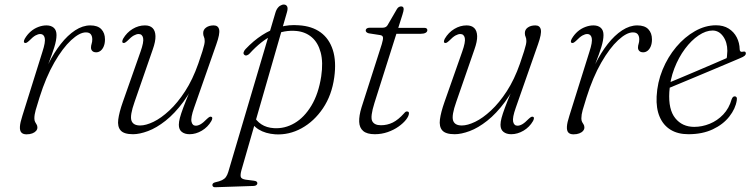

<svg xmlns="http://www.w3.org/2000/svg" viewBox="-20 -568 3242 824"><path d="M86 -384Q82 -386 82.5 -390.8Q83 -395.5 86.5 -402Q97 -420 111.8 -432.8Q126.5 -445.5 144.2 -452.2Q162 -459 179.5 -459Q199 -459 210.8 -448.8Q222.5 -438.5 222.5 -417.5Q222.5 -395.5 213 -365.2Q203.5 -335 190.8 -302.5Q178 -270 167.8 -241Q157.5 -212 156 -193L148.5 -192.5Q164 -246 187.8 -294Q211.5 -342 240.8 -379.2Q270 -416.5 302.5 -437.8Q335 -459 367.5 -459Q399.5 -459 415 -442.5Q430.5 -426 430.5 -399Q430.5 -381.5 425.2 -369Q420 -356.5 411.5 -350Q403 -343.5 393 -343.5Q382 -343.5 376.2 -349.2Q370.5 -355 370.5 -363.5Q370.5 -372 373.2 -380.2Q376 -388.5 376 -399Q376 -412.5 369.8 -420.8Q363.5 -429 348.5 -429Q321.5 -429 285.2 -395.5Q249 -362 213 -299.5Q177 -237 149.5 -149.5Q138.5 -115 133 -95.2Q127.5 -75.5 127.5 -60Q127.5 -50.5 130.8 -44.5Q134 -38.5 137.2 -33.5Q140.5 -28.5 140.5 -20.5Q140.5 -13 134.8 -6.2Q129 0.5 118.5 4.5Q108 8.5 93.5 8.5Q79 8.5 71.8 0.8Q64.5 -7 65.5 -24.5Q66.5 -42 76 -71L162 -345.5Q176 -388 172 -405Q168 -422 153 -422Q143.5 -422 132.2 -415.8Q121 -409.5 105 -393Q98.5 -387 94.2 -384.8Q90 -382.5 86 -384Z M887.5 -66.5Q891.5 -65 891 -60Q890.5 -55 887 -48.5Q872 -22.5 846.2 -7.2Q820.5 8 793.5 8Q773 8 760.2 -2Q747.5 -12 747.5 -32.5Q747.5 -45 752 -62Q756.5 -79 766.5 -106Q776.5 -133 794.5 -176Q812.5 -219 839.5 -284L834.5 -255Q804.5 -181.5 767 -131Q729.5 -80.5 690.5 -49.8Q651.5 -19 615.2 -5.5Q579 8 551 8Q512 8 497.8 -8.2Q483.5 -24.5 487.5 -55.2Q491.5 -86 507 -130L583 -346Q598 -388 594.2 -405Q590.5 -422 575 -422Q566 -422 554.5 -415.8Q543 -409.5 527 -393Q520.5 -387 516.2 -384.8Q512 -382.5 508 -384Q504 -386 504.8 -391Q505.5 -396 508.5 -402Q524 -428.5 549.2 -443.8Q574.5 -459 602 -459Q623.5 -459 635 -447.5Q646.5 -436 647.2 -413.2Q648 -390.5 635.5 -355.5L557.5 -130.5Q537 -72.5 544 -51Q551 -29.5 581.5 -29.5Q606 -29.5 638.8 -45.2Q671.5 -61 706.8 -93.8Q742 -126.5 774.5 -176.5Q807 -226.5 831 -295Q843 -329.5 848.8 -348.2Q854.5 -367 856.5 -376.2Q858.5 -385.5 858.5 -391.5Q858.5 -403.5 855.2 -409.8Q852 -416 852 -426Q852 -441 864.8 -450Q877.5 -459 897 -459Q916.5 -459 920.5 -441Q924.5 -423 908.5 -378L813 -105.5Q798 -63 801.8 -45.8Q805.5 -28.5 820.5 -28.5Q830 -28.5 841.2 -35Q852.5 -41.5 868.5 -58Q875 -64 879.2 -66.2Q883.5 -68.5 887.5 -66.5Z M1211.5 -515.5 1016 163Q1011 181.5 1013.2 190.8Q1015.5 200 1034 203L1069 207.5Q1077.5 208.5 1081 211.2Q1084.5 214 1084.5 218.5Q1084.5 223 1080.5 226.2Q1076.5 229.5 1069.5 230L904.5 235.5Q898 236 894.8 233.2Q891.5 230.5 891.5 226Q891.5 221.5 894.5 218.8Q897.5 216 903 214.5Q922 210.5 932.8 205.2Q943.5 200 949.5 191.8Q955.5 183.5 959.5 170.5L1162 -513.5Q1164 -520.5 1167 -526.2Q1170 -532 1173.8 -536.2Q1177.5 -540.5 1181.5 -543Q1185.5 -545.5 1189.8 -547Q1194 -548.5 1197.5 -548.5Q1208 -548.5 1212.2 -540.5Q1216.5 -532.5 1211.5 -515.5ZM1051 -338Q1046.5 -333 1040.2 -330.8Q1034 -328.5 1029.5 -332Q1023.5 -336.5 1025.5 -343.5Q1027.5 -350.5 1033.5 -357Q1068 -393.5 1104.8 -417.2Q1141.5 -441 1181 -452Q1220.5 -463 1262.5 -459.5Q1319 -456 1356 -429Q1393 -402 1408.5 -353.2Q1424 -304.5 1414.5 -236Q1404 -159.5 1366 -103.2Q1328 -47 1274.2 -17.5Q1220.5 12 1161.5 8.5Q1119 5.5 1090 -12.5Q1061 -30.5 1045.5 -66.5L1065.5 -75.5Q1079.5 -49 1101.8 -34.5Q1124 -20 1155.5 -18Q1202 -15 1244 -39.5Q1286 -64 1316.5 -114.8Q1347 -165.5 1358.5 -240Q1367.5 -301 1356.2 -343Q1345 -385 1318.2 -408Q1291.5 -431 1253 -435Q1200.5 -440 1151 -416.8Q1101.5 -393.5 1051 -338Z M1611 -417.5 1562.5 -425Q1556.5 -426.5 1553 -429.8Q1549.5 -433 1549.5 -437Q1549.5 -442.5 1554 -445.8Q1558.5 -449 1566.5 -449H1621.5Q1629.5 -449 1634.8 -451.8Q1640 -454.5 1643 -459.5L1684 -530Q1688 -536 1692.5 -538.2Q1697 -540.5 1701.5 -540.5Q1706.5 -540.5 1709.5 -537.8Q1712.5 -535 1712.5 -528.5Q1712.5 -525 1711 -518.8Q1709.5 -512.5 1707 -504.5L1587 -126Q1568.5 -67 1577.2 -48.8Q1586 -30.5 1615 -30.5Q1642 -30.5 1665.8 -42.2Q1689.5 -54 1714.5 -82Q1718.5 -87 1721.5 -88.5Q1724.5 -90 1727.5 -89.5Q1731.5 -89.5 1733.5 -87.2Q1735.5 -85 1735 -81Q1734.5 -69.5 1722.5 -54.2Q1710.5 -39 1690.5 -24.8Q1670.5 -10.5 1644 -1.2Q1617.5 8 1588.5 8Q1555 8 1538.8 -5.8Q1522.5 -19.5 1521.5 -45.2Q1520.5 -71 1531.5 -107L1618.5 -378.5Q1625 -400 1623.5 -408Q1622 -416 1611 -417.5ZM1647 -423 1656 -448.5H1800.5Q1814 -448.5 1814 -438.5Q1814 -431.5 1806.5 -427.2Q1799 -423 1786 -423Z M2268 -66.5Q2272 -65 2271.5 -60Q2271 -55 2267.5 -48.5Q2252.5 -22.5 2226.8 -7.2Q2201 8 2174 8Q2153.5 8 2140.8 -2Q2128 -12 2128 -32.5Q2128 -45 2132.5 -62Q2137 -79 2147 -106Q2157 -133 2175 -176Q2193 -219 2220 -284L2215 -255Q2185 -181.5 2147.5 -131Q2110 -80.5 2071 -49.8Q2032 -19 1995.8 -5.5Q1959.5 8 1931.5 8Q1892.5 8 1878.2 -8.2Q1864 -24.5 1868 -55.2Q1872 -86 1887.5 -130L1963.5 -346Q1978.5 -388 1974.8 -405Q1971 -422 1955.5 -422Q1946.5 -422 1935 -415.8Q1923.5 -409.5 1907.5 -393Q1901 -387 1896.8 -384.8Q1892.5 -382.5 1888.5 -384Q1884.5 -386 1885.2 -391Q1886 -396 1889 -402Q1904.5 -428.5 1929.8 -443.8Q1955 -459 1982.5 -459Q2004 -459 2015.5 -447.5Q2027 -436 2027.8 -413.2Q2028.5 -390.5 2016 -355.5L1938 -130.5Q1917.5 -72.5 1924.5 -51Q1931.5 -29.5 1962 -29.5Q1986.5 -29.5 2019.2 -45.2Q2052 -61 2087.2 -93.8Q2122.5 -126.5 2155 -176.5Q2187.5 -226.5 2211.5 -295Q2223.5 -329.5 2229.2 -348.2Q2235 -367 2237 -376.2Q2239 -385.5 2239 -391.5Q2239 -403.5 2235.8 -409.8Q2232.5 -416 2232.5 -426Q2232.5 -441 2245.2 -450Q2258 -459 2277.5 -459Q2297 -459 2301 -441Q2305 -423 2289 -378L2193.5 -105.5Q2178.5 -63 2182.2 -45.8Q2186 -28.5 2201 -28.5Q2210.5 -28.5 2221.8 -35Q2233 -41.5 2249 -58Q2255.5 -64 2259.8 -66.2Q2264 -68.5 2268 -66.5Z M2433.5 -384Q2429.5 -386 2430 -390.8Q2430.5 -395.5 2434 -402Q2444.5 -420 2459.2 -432.8Q2474 -445.5 2491.8 -452.2Q2509.5 -459 2527 -459Q2546.5 -459 2558.2 -448.8Q2570 -438.5 2570 -417.5Q2570 -395.5 2560.5 -365.2Q2551 -335 2538.2 -302.5Q2525.5 -270 2515.2 -241Q2505 -212 2503.5 -193L2496 -192.5Q2511.5 -246 2535.2 -294Q2559 -342 2588.2 -379.2Q2617.5 -416.5 2650 -437.8Q2682.5 -459 2715 -459Q2747 -459 2762.5 -442.5Q2778 -426 2778 -399Q2778 -381.5 2772.8 -369Q2767.5 -356.5 2759 -350Q2750.5 -343.5 2740.5 -343.5Q2729.5 -343.5 2723.8 -349.2Q2718 -355 2718 -363.5Q2718 -372 2720.8 -380.2Q2723.5 -388.5 2723.5 -399Q2723.5 -412.5 2717.2 -420.8Q2711 -429 2696 -429Q2669 -429 2632.8 -395.5Q2596.5 -362 2560.5 -299.5Q2524.5 -237 2497 -149.5Q2486 -115 2480.5 -95.2Q2475 -75.5 2475 -60Q2475 -50.5 2478.2 -44.5Q2481.5 -38.5 2484.8 -33.5Q2488 -28.5 2488 -20.5Q2488 -13 2482.2 -6.2Q2476.5 0.5 2466 4.5Q2455.5 8.5 2441 8.5Q2426.5 8.5 2419.2 0.8Q2412 -7 2413 -24.5Q2414 -42 2423.5 -71L2509.5 -345.5Q2523.5 -388 2519.5 -405Q2515.5 -422 2500.5 -422Q2491 -422 2479.8 -415.8Q2468.5 -409.5 2452.5 -393Q2446 -387 2441.8 -384.8Q2437.5 -382.5 2433.5 -384Z M2830.5 -204.5Q2830.5 -204.5 2850 -212.8Q2869.5 -221 2901.2 -234.2Q2933 -247.5 2969.8 -263.2Q3006.5 -279 3041.8 -294Q3077 -309 3103 -320.5L3096 -307.5Q3098.5 -315.5 3099.8 -325Q3101 -334.5 3101.5 -349.5Q3101.5 -386.5 3083.5 -411.8Q3065.5 -437 3038 -437Q3009.5 -437 2978.2 -416Q2947 -395 2919.8 -358.5Q2892.5 -322 2874 -274.2Q2855.5 -226.5 2852.5 -173Q2848 -98 2878 -60.8Q2908 -23.5 2959.5 -23.5Q2993 -23.5 3025.8 -36.8Q3058.5 -50 3083.8 -76.5Q3109 -103 3120 -142Q3123 -149.5 3126.2 -152Q3129.5 -154.5 3133.5 -154.5Q3138.5 -154.5 3141 -150.5Q3143.5 -146.5 3142 -137.5Q3136.5 -101.5 3110 -67.8Q3083.5 -34 3039 -13Q2994.5 8 2934.5 8Q2889 8 2857.8 -11.2Q2826.5 -30.5 2811 -66.8Q2795.5 -103 2798 -154Q2801 -214 2823.5 -268.8Q2846 -323.5 2882.2 -366.5Q2918.5 -409.5 2962.8 -434.5Q3007 -459.5 3053 -459.5Q3084.5 -459.5 3107 -445.5Q3129.5 -431.5 3141.8 -407.8Q3154 -384 3154.5 -356Q3154.5 -350.5 3157.8 -347.5Q3161 -344.5 3167.5 -346Q3174.5 -348 3177.8 -345.8Q3181 -343.5 3181 -338.5Q3181 -333.5 3175.8 -328.8Q3170.5 -324 3155.5 -318Q3137 -310 3106.5 -297.2Q3076 -284.5 3040 -269.2Q3004 -254 2967.5 -238.8Q2931 -223.5 2900.8 -211Q2870.5 -198.5 2852.2 -190.8Q2834 -183 2834 -183Z"/></svg>

Font: Fraunces ExtraLight
Style: Italic
Weight: 250
Italic angle: -16°
Version: Version 1.000;[b76b70a41]